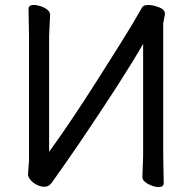

<svg xmlns="http://www.w3.org/2000/svg" viewBox="-20 -734 778 774"><path d="M621 20Q607 20 592 14.5Q577 9 565.5 0Q554 -9 554 -19L557 -105V-557Q477 -418 298 -154Q242 -72 189 2Q177 19 160 19Q145 19 129.5 11.5Q114 4 103.5 -8Q93 -20 93 -32L97 -87V-588L95 -697Q95 -714 115 -714Q129 -714 144 -709Q182 -695 182 -675L178 -589V-122Q261 -236 370.5 -408Q480 -580 513.5 -636.5Q547 -693 552.5 -703.5Q558 -714 578 -714Q595 -714 620 -705Q645 -696 645 -677L638 -640V-106L640 3Q640 20 621 20Z"/></svg>

Font: LXGW WenKai TC
Style: Bold
Weight: 700
Designer: LXGW / Fontworks Inc.
Foundry: LXGW / Fontworks Inc.
Version: Version 1.330;April 28, 2024